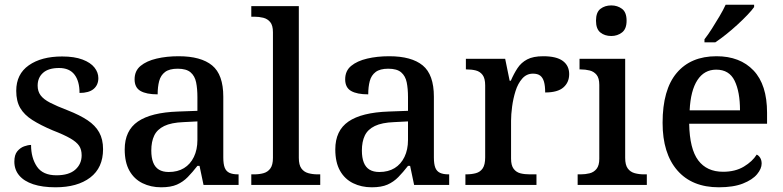

<svg xmlns="http://www.w3.org/2000/svg" viewBox="-20 -786 3328 816"><path d="M216 10Q160 10 121 -3Q82 -16 61.5 -40.5Q41 -65 41 -99Q41 -128 53.5 -143Q66 -158 82.5 -164Q99 -170 112 -170Q112 -115 137 -78Q162 -41 220 -41Q273 -41 300 -65Q327 -89 327 -126Q327 -150 316.5 -166Q306 -182 279.5 -197.5Q253 -213 204 -232Q152 -254 117.5 -276Q83 -298 66 -327Q49 -356 49 -400Q49 -471 102.5 -508.5Q156 -546 244 -546Q296 -546 330.5 -533Q365 -520 381.5 -499Q398 -478 398 -454Q398 -425 378 -408Q358 -391 318 -391Q318 -441 296.5 -469Q275 -497 231 -497Q186 -497 163 -476.5Q140 -456 140 -422Q140 -398 152.5 -381Q165 -364 193 -349.5Q221 -335 268 -317Q319 -297 352 -275Q385 -253 401.5 -223.5Q418 -194 418 -152Q418 -73 363.5 -31.5Q309 10 216 10Z M665 10Q621 10 585.5 -7.5Q550 -25 530 -60.5Q510 -96 510 -151Q510 -231 566 -269.5Q622 -308 737 -312L819 -315V-373Q819 -409 813.5 -436Q808 -463 790 -478.5Q772 -494 735 -494Q700 -494 681.5 -480Q663 -466 656.5 -441.5Q650 -417 650 -385Q602 -385 577 -399.5Q552 -414 552 -449Q552 -485 577.5 -506Q603 -527 645.5 -537Q688 -547 739 -547Q834 -547 881.5 -508Q929 -469 929 -375V-117Q929 -89 935 -73.5Q941 -58 955 -51.5Q969 -45 991 -45H994V0H845L828 -81H819Q798 -54 778 -33.5Q758 -13 732 -1.5Q706 10 665 10ZM697 -55Q735 -55 762 -71.5Q789 -88 804 -119Q819 -150 819 -191V-270L760 -267Q708 -265 678 -250.5Q648 -236 635.5 -210Q623 -184 623 -146Q623 -116 631 -95.5Q639 -75 655.5 -65Q672 -55 697 -55Z M1048 0V-45H1061Q1082 -45 1100 -50Q1118 -55 1129 -70Q1140 -85 1140 -115V-649Q1140 -678 1128.5 -692Q1117 -706 1099 -710.5Q1081 -715 1061 -715H1048V-760H1250V-115Q1250 -85 1261 -70Q1272 -55 1290.5 -50Q1309 -45 1329 -45H1341V0Z M1560 10Q1516 10 1480.5 -7.5Q1445 -25 1425 -60.5Q1405 -96 1405 -151Q1405 -231 1461 -269.5Q1517 -308 1632 -312L1714 -315V-373Q1714 -409 1708.5 -436Q1703 -463 1685 -478.5Q1667 -494 1630 -494Q1595 -494 1576.5 -480Q1558 -466 1551.5 -441.5Q1545 -417 1545 -385Q1497 -385 1472 -399.5Q1447 -414 1447 -449Q1447 -485 1472.5 -506Q1498 -527 1540.5 -537Q1583 -547 1634 -547Q1729 -547 1776.5 -508Q1824 -469 1824 -375V-117Q1824 -89 1830 -73.5Q1836 -58 1850 -51.5Q1864 -45 1886 -45H1889V0H1740L1723 -81H1714Q1693 -54 1673 -33.5Q1653 -13 1627 -1.5Q1601 10 1560 10ZM1592 -55Q1630 -55 1657 -71.5Q1684 -88 1699 -119Q1714 -150 1714 -191V-270L1655 -267Q1603 -265 1573 -250.5Q1543 -236 1530.5 -210Q1518 -184 1518 -146Q1518 -116 1526 -95.5Q1534 -75 1550.5 -65Q1567 -55 1592 -55Z M1958 0V-45H1961Q1984 -45 2002.5 -50Q2021 -55 2031.5 -70.5Q2042 -86 2042 -117V-423Q2042 -453 2031 -467.5Q2020 -482 2002.5 -486.5Q1985 -491 1963 -491H1960V-536H2127L2146 -443H2151Q2164 -473 2179.5 -496.5Q2195 -520 2220.5 -533.5Q2246 -547 2289 -547Q2345 -547 2372 -527Q2399 -507 2399 -471Q2399 -436 2374.5 -414.5Q2350 -393 2297 -393Q2297 -421 2292 -438.5Q2287 -456 2276 -464.5Q2265 -473 2245 -473Q2218 -473 2199.5 -452Q2181 -431 2171 -399Q2161 -367 2156.5 -333Q2152 -299 2152 -273V-112Q2152 -83 2163 -68.5Q2174 -54 2191.5 -49.5Q2209 -45 2231 -45H2260V0Z M2435 0V-45H2448Q2468 -45 2486 -49.5Q2504 -54 2515.5 -68.5Q2527 -83 2527 -111V-425Q2527 -454 2515.5 -468Q2504 -482 2486 -486.5Q2468 -491 2448 -491H2443V-536H2637V-115Q2637 -85 2648 -70Q2659 -55 2677.5 -50Q2696 -45 2716 -45H2729V0ZM2578 -633Q2550 -633 2531.5 -648Q2513 -663 2513 -698Q2513 -734 2532 -748.5Q2551 -763 2578 -763Q2604 -763 2623.5 -748.5Q2643 -734 2643 -698Q2643 -663 2623.5 -648Q2604 -633 2578 -633Z M3035 10Q2921 10 2858.5 -62Q2796 -134 2796 -264Q2796 -405 2856 -476Q2916 -547 3025 -547Q3125 -547 3182.5 -486.5Q3240 -426 3240 -307V-260H2909Q2911 -153 2947.5 -104.5Q2984 -56 3053 -56Q3105 -56 3141.5 -78Q3178 -100 3196 -129Q3205 -125 3211 -115Q3217 -105 3217 -91Q3217 -69 3197.5 -45.5Q3178 -22 3137.5 -6Q3097 10 3035 10ZM3125 -317Q3125 -396 3102 -443Q3079 -490 3024 -490Q2973 -490 2944 -445.5Q2915 -401 2911 -317ZM2974 -619Q2989 -638 3005.5 -664Q3022 -690 3038 -717Q3054 -744 3064 -766H3185V-756Q3176 -743 3157 -723Q3138 -703 3114 -681Q3090 -659 3065.5 -639.5Q3041 -620 3020 -606H2974Z"/></svg>

Font: Noto Serif Thai Medium
Style: Regular
Weight: 500
Version: Version 2.001